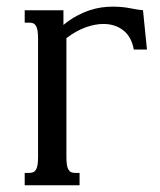

<svg xmlns="http://www.w3.org/2000/svg" viewBox="-20 -549 473 569"><path d="M176.8 -436V-85Q176.8 -69.8 178.2 -60.5Q179.7 -51.3 183.1 -45.9Q186.5 -40.5 191.2 -38.6Q195.8 -36.6 202.6 -36.6H215.8V0H53.2V-36.6H66.9Q73.2 -36.6 78.1 -38.6Q83 -40.5 86.4 -45.9Q89.8 -51.3 91.3 -60.5Q92.8 -69.8 92.8 -85V-433.6Q92.8 -448.7 91.3 -458Q89.8 -467.3 86.4 -472.7Q83 -478 78.1 -480Q73.2 -481.9 66.9 -481.9H53.2V-518.6H168V-475.1Q187.5 -491.2 207 -501.7Q226.6 -512.2 244.9 -518.3Q263.2 -524.4 280.5 -526.9Q297.9 -529.3 313.5 -529.3Q342.3 -529.3 365.2 -524.7Q388.2 -520 403.8 -518.6L415.5 -402.3H376.5Q369.6 -440.4 345.2 -459.2Q320.8 -478 286.6 -478Q261.7 -478 233.4 -467.8Q205.1 -457.5 176.8 -436Z"/></svg>

Font: Arian Grqi
Style: Regular
Weight: 400
Designer: Ruben Hakobyan (Tarumian)
Foundry: Ruben Hakobyan (Tarumian)
Version: Version 1.003